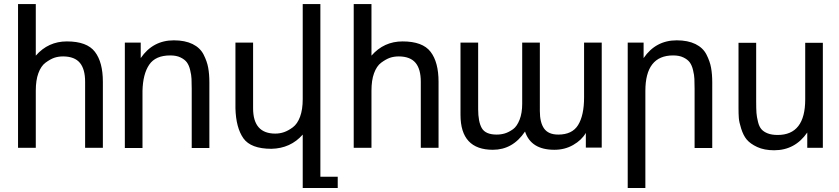

<svg xmlns="http://www.w3.org/2000/svg" viewBox="-20 -736 4177 956"><path d="M294.9 -455.1Q270 -455.1 250 -448.2Q230.5 -441.4 206.5 -423.8Q184.1 -407.2 170.9 -371.1Q158.2 -336.4 158.2 -284.2V0H69.8V-715.8H158.2V-459Q220.2 -529.8 313 -529.8Q413.1 -529.8 452.6 -478Q492.2 -426.3 492.2 -329.1V0H403.8V-329.1Q403.8 -391.6 377.9 -422.9Q351.6 -454.6 294.9 -455.1Z M827.6 -460Q754.4 -460 723.1 -414.1Q691.4 -367.7 689.5 -283.2V1H601.6V-523.9H680.7V-446.8Q741.2 -535.2 845.7 -535.2Q900.9 -535.2 939 -516.6Q976.6 -498 993.7 -464.4Q1011.2 -429.7 1016.6 -398.9Q1022.5 -366.7 1022.5 -326.2V1H934.6V-293Q934.6 -318.8 933.6 -343.3Q933.1 -361.3 926.8 -387.2Q921.4 -410.6 910.2 -425.8Q899.9 -439.9 878.4 -450.2Q858.4 -460 827.6 -460Z M1350.6 -70.8Q1373.5 -70.8 1394.5 -78.1Q1415.5 -85.4 1438 -102.1Q1460.9 -119.1 1474.1 -154.8Q1487.3 -190.4 1487.3 -242.2V-715.8H1575.2V144H1661.6V200.2H1487.3V-65.9Q1426.8 2.9 1331.5 4.9Q1229 4.9 1191.9 -47.4Q1154.8 -100.1 1152.3 -196.8V-523.9H1240.2V-196.8Q1240.2 -70.8 1350.6 -70.8Z M1966.3 -455.1Q1941.4 -455.1 1921.4 -448.2Q1901.9 -441.4 1877.9 -423.8Q1855.5 -407.2 1842.3 -371.1Q1829.6 -336.4 1829.6 -284.2V0H1741.2V-715.8H1829.6V-459Q1891.6 -529.8 1984.4 -529.8Q2084.5 -529.8 2124 -478Q2163.6 -426.3 2163.6 -329.1V0H2075.2V-329.1Q2075.2 -391.6 2049.3 -422.9Q2022.9 -454.6 1966.3 -455.1Z M2759.8 -65.9Q2829.1 -65.9 2858.4 -113.3Q2888.2 -161.6 2888.2 -251V-523.9H2976.1V-1H2897V-74.2Q2876 -38.1 2834 -14.2Q2792.5 9.8 2740.2 9.8Q2624 9.8 2594.2 -81.1Q2533.2 9.8 2434.1 9.8Q2272.9 9.8 2272.9 -164.1V-523.9H2360.8V-192.9Q2360.8 -129.9 2378.9 -98.1Q2397.5 -65.9 2453.1 -65.9Q2474.6 -65.9 2494.1 -71.8Q2513.2 -77.6 2534.7 -92.8Q2554.2 -106.9 2567.4 -140.6Q2580.1 -173.3 2580.1 -219.2V-523.9H2668V-183.1Q2668 -126 2689 -96.2Q2710.4 -65.9 2759.8 -65.9Z M3331.5 -460Q3193.4 -460 3193.4 -283.2V200.2H3105.5V-523.9H3184.6V-446.8Q3245.1 -535.2 3349.6 -535.2Q3404.8 -535.2 3442.9 -516.6Q3480.5 -498 3497.6 -464.4Q3515.1 -429.7 3520.5 -398.9Q3526.4 -366.7 3526.4 -326.2V1H3438.5V-293Q3438.5 -318.8 3437.5 -343.3Q3437 -361.3 3430.7 -387.2Q3425.3 -410.6 3414.1 -425.8Q3403.8 -439.9 3382.3 -450.2Q3362.3 -460 3331.5 -460Z M3852.1 -64Q3989.3 -64 3989.3 -241.2V-522.9H4077.1V0H3999.5V-76.2Q3938.5 12.2 3834.5 12.2Q3785.6 12.2 3750.5 -3.9Q3715.8 -20 3697.8 -41.5Q3681.2 -61.5 3670.4 -95.7Q3660.2 -127.9 3658.7 -148.4Q3657.2 -168.9 3657.2 -196.8V-522.9H3745.1V-231Q3745.1 -194.3 3746.6 -173.3Q3748 -154.3 3754.4 -128.4Q3760.3 -105 3771.5 -92.3Q3782.7 -79.6 3802.7 -71.8Q3822.8 -64 3852.1 -64Z"/></svg>

Font: Miedinger*
Style: Book
Weight: 400
Version: Version 001.000